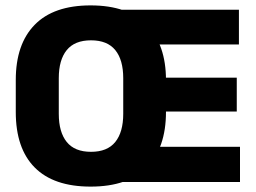

<svg xmlns="http://www.w3.org/2000/svg" viewBox="-20 -675 950 712"><path d="M316 17Q179 17 108.8 -53.8Q38.5 -124.5 38.5 -259.5V-378.5Q38.5 -511.5 108.8 -583.2Q179 -655 316 -655Q455 -655 525.2 -581.8Q595.5 -508.5 595.5 -378.5V-259.5Q595.5 -127.5 525.2 -55.2Q455 17 316 17ZM317.5 -112Q378 -112 407.5 -148.5Q437 -185 437 -253V-385Q437 -453 407.5 -489.2Q378 -525.5 317.5 -525.5Q257 -525.5 227.5 -489.2Q198 -453 198 -385V-253Q198 -185 227.5 -148.5Q257 -112 317.5 -112ZM870 0H410V-130.5H870ZM858 -261.5H513V-387H858ZM866 -510H410V-639H866Z"/></svg>

Font: Anek Kannada Medium
Style: Bold
Weight: 700
Version: Version 1.003